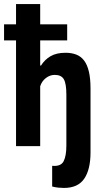

<svg xmlns="http://www.w3.org/2000/svg" viewBox="-28 -720 505 946"><path d="M51 -700H170V-600H303V-521H170V-397H174Q192 -426 221 -443Q250 -460 295 -460Q325 -460 348 -451Q371 -442 386.5 -421.5Q402 -401 410 -367Q418 -333 418 -283V31Q418 115 387 160.5Q356 206 287 206Q274 206 259.5 204.5Q245 203 229 199V97Q272 101 285.5 74.5Q299 48 299 -3V-253Q299 -308 286.5 -329.5Q274 -351 242 -351Q218 -351 198 -335.5Q178 -320 170 -295V0H51V-521H-8V-600H51Z"/></svg>

Font: PT Sans Narrow
Style: Bold
Weight: 700
Width: 3
Designer: A.Korolkova, O.Umpeleva, V.Yefimov
Foundry: ParaType Ltd
Version: Version 2.003W OFL